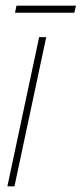

<svg xmlns="http://www.w3.org/2000/svg" viewBox="-20 -657 288 677"><path d="M6 0 118 -526H143L31 0ZM33 -612 38 -637H248L242 -612Z"/></svg>

Font: Noto Sans Display Condensed Thin
Style: Italic
Weight: 250
Width: 3
Italic angle: -12°
Designer: Monotype Design Team
Foundry: Monotype Imaging Inc.
Version: Version 1.900